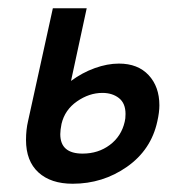

<svg xmlns="http://www.w3.org/2000/svg" viewBox="-20 -438 441 465"><path d="M366 -183Q366 -166 361 -144Q346 -75 287.5 -34Q229 7 156 7Q103 7 73 -20.5Q43 -48 43 -99Q43 -124 48 -145L108 -418H190L152 -242Q179 -262 209.5 -273Q240 -284 268 -284Q314 -284 340 -256Q366 -228 366 -183ZM284 -162Q284 -188 268 -200.5Q252 -213 228 -213Q196 -213 166.5 -192.5Q137 -172 129 -138Q126 -123 126 -113Q126 -66 180 -66Q218 -66 246 -87Q274 -108 282 -143Q284 -150 284 -162Z"/></svg>

Font: Ysabeau Semibold
Style: Italic
Weight: 600
Italic angle: -12°
Designer: Christian Thalmann (Catharsis Fonts)
Version: Version 0.003